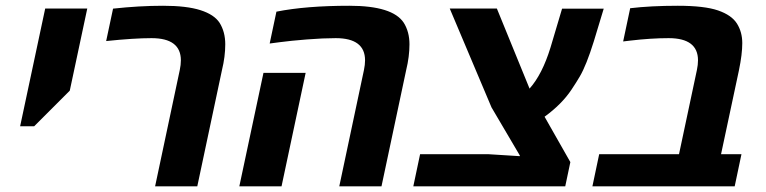

<svg xmlns="http://www.w3.org/2000/svg" viewBox="-20 -660 2713 680"><path d="M227.1 -338.9 101.1 -212.9H51.3L140.1 -629.9H289.1Z M380.4 -629.4Q473.6 -639.6 557.4 -639.6Q641.1 -639.6 689.9 -624Q738.8 -608.4 757.8 -579.1Q777.8 -546.9 777.8 -503.2Q777.8 -459.5 766.1 -411.6L678.7 0H529.3L616.7 -412.1Q620.6 -430.7 620.6 -446.3Q620.6 -524.9 516.6 -524.9Q454.6 -524.9 356 -514.6Z M1410.2 -579.1Q1430.2 -546.9 1430.2 -503.2Q1430.2 -459.5 1418.5 -411.6L1331.1 0H1181.6L1269 -412.1Q1272.9 -430.7 1272.9 -446.3Q1272.9 -524.9 1168.9 -524.9Q1125 -524.9 1066.4 -520.3Q1007.8 -515.6 971.7 -510.7L935.1 -505.9L959 -618.7Q1064 -639.6 1217.5 -639.6Q1371.1 -639.6 1410.2 -579.1ZM977.1 0H827.6L913.1 -401.9H1062.5Z M1739.7 -629.9 1855.5 -346.2Q1900.4 -396.5 1929.7 -491.7L1970.7 -629.4H2118.2L2083 -513.2Q2056.6 -428.7 2033.7 -389.6Q2021.5 -368.7 2003.9 -342.3Q1969.7 -291 1908.7 -246.6L2000 -85.9L1981.9 0H1443.8L1467.8 -113.8H1710.9L1820.8 -106.9L1821.3 -108.9L1720.7 -279.8L1572.8 -629.9Z M2597.2 -411.6 2533.7 -113.8H2606L2582 0H2078.1L2102.1 -113.8H2384.8L2448.2 -412.1Q2452.1 -430.7 2452.1 -446.3Q2452.1 -524.9 2348.1 -524.9Q2285.6 -524.9 2211.4 -516.1L2187 -513.2L2211.9 -630.9Q2285.6 -639.6 2380.4 -639.6Q2475.1 -639.6 2523.2 -623Q2571.3 -606.4 2590.1 -576.4Q2608.9 -546.4 2608.9 -507.3Q2608.9 -468.3 2597.2 -411.6Z"/></svg>

Font: Open Sans Hebrew
Style: Bold Italic
Weight: 700
Italic angle: -12°
Foundry: Ascender Corporation, Yanek Iontef
Version: Version 2.001;PS 002.001;hotconv 1.0.70;makeotf.lib2.5.58329